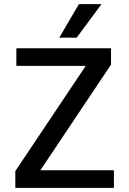

<svg xmlns="http://www.w3.org/2000/svg" viewBox="-20 -907 624 927"><path d="M350 -725H266L361 -887H470ZM530 0H54V-81L394 -589H59V-674H516V-595L175 -85H530Z"/></svg>

Font: Hind Jalandhar Medium
Style: Regular
Weight: 500
Designer: Namrata Goyal
Foundry: Indian Type Foundry
Version: Version 0.702;PS 1.0;hotconv 1.0.81;makeotf.lib2.5.63406